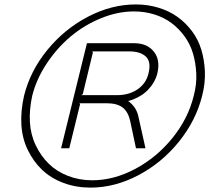

<svg xmlns="http://www.w3.org/2000/svg" viewBox="-20 -835 966 870"><path d="M652.8 -502Q666 -554.7 641.1 -578.4Q616.2 -602.1 565.9 -602.1H397.9L400.9 -597.2L355 -408.2L348.1 -403.8H509.8Q564.9 -403.8 603.5 -430.4Q642.1 -457 652.8 -502ZM607.9 -303.2 639.2 -163.1H596.2L569.8 -287.1Q560.5 -328.6 535.6 -347.9Q510.7 -367.2 461.9 -367.2H339.8L342.8 -362.8L293.9 -163.1H256.8L374 -639.2H587.9Q646.5 -639.2 677 -601.3Q707.5 -563.5 692.9 -502Q682.1 -460.4 649.7 -427Q617.2 -393.6 561 -377Q599.6 -349.1 607.9 -303.2ZM857.9 -400.9Q871.6 -452.6 869.4 -501Q867.2 -549.3 854.7 -591.8Q842.3 -634.3 816.7 -669.7Q791 -705.1 757.6 -730.2Q724.1 -755.4 680.2 -769.3Q636.2 -783.2 586.9 -783.2Q513.2 -783.2 437.7 -752.4Q362.3 -721.7 300.5 -669.9Q238.8 -618.2 191.9 -547.6Q145 -477.1 126 -400.9Q112.3 -338.4 115.5 -281.7Q118.7 -225.1 141.8 -176.8Q165 -128.4 200.7 -93.3Q236.3 -58.1 287.6 -38.1Q338.9 -18.1 397.9 -18.1Q496.6 -18.1 594 -70.3Q691.4 -122.6 762.2 -210.7Q833 -298.8 857.9 -400.9ZM896 -400.9Q867.7 -288.1 790.3 -192.4Q712.9 -96.7 606.4 -40.8Q500 15.1 390.1 15.1Q324.2 15.1 267.6 -6.1Q210.9 -27.3 171.1 -65.2Q131.3 -103 106 -155.3Q80.6 -207.5 76.9 -269.5Q73.2 -331.5 88.9 -400.9Q116.7 -513.2 194.3 -608.4Q272 -703.6 378.7 -759.3Q485.4 -814.9 595.2 -814.9Q649.9 -814.9 698.5 -800Q747.1 -785.2 784.4 -758.3Q821.8 -731.4 850.1 -693.6Q878.4 -655.8 892.3 -609.6Q906.2 -563.5 908.4 -510.7Q910.6 -458 896 -400.9Z"/></svg>

Font: Sinkin Sans 200 X Light Italic
Style: Regular
Weight: 200
Italic angle: -112°
Designer: Keith Bates
Foundry: K-Type
Version: Sinkin Sans (version 1.0)  by Keith Bates   •   © 2014   www